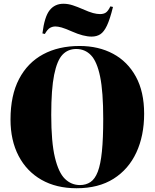

<svg xmlns="http://www.w3.org/2000/svg" viewBox="-20 -989 824 1023"><path d="M388 14Q280 14 201 -31Q122 -76 79 -158.5Q36 -241 36 -352Q36 -481 81.5 -568Q127 -655 209.5 -699.5Q292 -744 404 -744Q505 -744 582.5 -702.5Q660 -661 704 -580.5Q748 -500 748 -383Q748 -266 706.5 -176.5Q665 -87 585 -36.5Q505 14 388 14ZM406 -3Q438 -3 462 -19Q486 -35 501 -74Q516 -113 523 -182Q530 -251 530 -356Q530 -500 513.5 -580.5Q497 -661 465 -694.5Q433 -728 386 -728Q342 -728 313 -697.5Q284 -667 268.5 -590.5Q253 -514 253 -377Q253 -232 272.5 -150.5Q292 -69 326 -36Q360 -3 406 -3ZM468 -794Q425 -794 364 -821Q328 -837 308.5 -842.5Q289 -848 275 -848Q260 -848 246.5 -840.5Q233 -833 219 -808L206 -811Q217 -900 244.5 -934.5Q272 -969 318 -969Q343 -969 368.5 -960.5Q394 -952 419 -941Q455 -925 475.5 -919.5Q496 -914 513 -914Q532 -914 544 -922Q556 -930 568 -955L582 -952Q566 -887 550 -853Q534 -819 514.5 -806.5Q495 -794 468 -794Z"/></svg>

Font: Literata 72pt ExtraBold
Style: Regular
Weight: 800
Designer: Latin by Veronika Burian and Jose Scaglione. Greek by Irene Vlachou. Cyrillic by Vera Evstafieva.
Foundry: TypeTogether
Version: Version 3.002